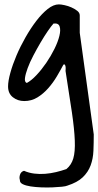

<svg xmlns="http://www.w3.org/2000/svg" viewBox="-20 -476 446 871"><path d="M70.3 340.8Q66.4 330.1 70.8 316.4Q75.2 302.7 88.9 298.8Q111.3 308.6 135.7 311.5Q160.2 314.5 185.1 312.5Q210 310.5 234.4 304.7Q258.8 298.8 281.2 291Q303.7 272.5 312.5 242.7Q321.3 212.9 319.3 161.6Q317.4 110.4 306.2 33.7Q294.9 -43 277.3 -154.3Q277.3 -157.2 277.8 -163.1Q278.3 -168.9 277.3 -174.3Q276.4 -179.7 273.9 -182.6Q271.5 -185.5 267.6 -182.6Q254.9 -158.2 237.8 -129.4Q220.7 -100.6 198.7 -75.7Q176.8 -50.8 149.9 -34.2Q123 -17.6 89.8 -17.6Q60.5 -17.6 38.6 -34.7Q16.6 -51.8 16.6 -84Q16.6 -108.4 26.9 -145.5Q37.1 -182.6 54.7 -224.1Q72.3 -265.6 95.7 -306.6Q119.1 -347.7 144.5 -380.9Q169.9 -414.1 196.3 -435.1Q222.7 -456.1 247.1 -456.1Q256.8 -456.1 272.9 -452.6Q289.1 -449.2 304.2 -442.4Q319.3 -435.5 330.6 -426.8Q341.8 -418 341.8 -406.2V-327.1L405.3 133.8Q405.3 172.9 403.8 208.5Q402.3 244.1 391.1 274.4Q379.9 304.7 355.5 328.1Q331.1 351.6 285.2 366.2Q279.3 369.1 260.7 371.1Q242.2 373 218.3 374Q194.3 375 167.5 374Q140.6 373 118.7 369.6Q96.7 366.2 83 359.4Q69.3 352.5 70.3 340.8ZM222.7 -369.1Q212.9 -358.4 196.8 -335Q180.7 -311.5 164.1 -283.2Q147.5 -254.9 131.3 -224.1Q115.2 -193.4 105.5 -167Q95.7 -140.6 93.3 -122.1Q90.8 -103.5 101.6 -99.6Q122.1 -110.4 145.5 -135.3Q168.9 -160.2 189.9 -190.9Q210.9 -221.7 227.1 -254.4Q243.2 -287.1 249.5 -313.5Q255.9 -339.8 250.5 -356Q245.1 -372.1 222.7 -369.1Z"/></svg>

Font: Covered By Your Grace
Style: Regular
Weight: 400
Designer: Kimberly Geswein
Foundry: Kimberly Geswein
Version: Version 1.0